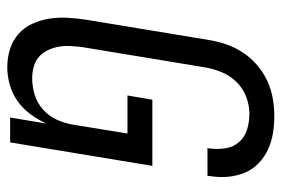

<svg xmlns="http://www.w3.org/2000/svg" viewBox="-146 -638 791 540"><g transform="rotate(90 250.0 -367.5)"><path d="M169 8Q142 8 118 0.5Q94 -7 75.5 -23Q57 -39 46.5 -62Q36 -85 32 -110Q28 -135 29.5 -161.5Q31 -188 35 -214L92 -559Q96 -584 104.5 -608.5Q113 -633 127.5 -655Q142 -677 162.5 -694.5Q183 -712 206.5 -723Q230 -734 255.5 -738.5Q281 -743 306 -743Q331 -743 355 -739Q379 -735 400.5 -725Q422 -715 439 -698.5Q456 -682 465 -660.5Q474 -639 476.5 -614.5Q479 -590 475 -564L474 -555H396L397 -561Q400 -584 396.5 -606Q393 -628 379 -644Q365 -660 343.5 -666.5Q322 -673 299 -673Q276 -673 252 -664Q228 -655 210 -636.5Q192 -618 182.5 -595Q173 -572 169 -548L112 -203Q110 -186 109 -169Q108 -152 111 -136Q114 -120 121 -105.5Q128 -91 139.5 -81Q151 -71 167 -66.5Q183 -62 200 -62Q223 -62 246 -69Q269 -76 287.5 -92.5Q306 -109 316 -131Q326 -153 330 -176L355 -330H248L260 -400H446L380 0H310L327 -102Q316 -78 300.5 -57Q285 -36 264 -21Q243 -6 218 1Q193 8 169 8Z"/></g></svg>

Font: Iosevka Term Oblique
Style: Regular
Weight: 400
Italic angle: -9°
Monospace: yes
Designer: Belleve Invis
Foundry: Belleve Invis
Version: Version 31.4.0